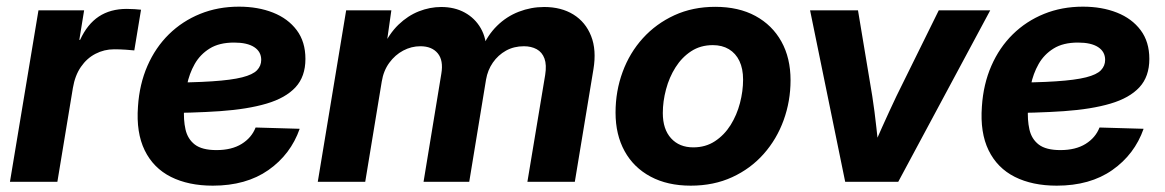

<svg xmlns="http://www.w3.org/2000/svg" viewBox="-20 -554 3549 585"><path d="M10.3 0 97.2 -522.5H236.3L221.7 -432.6H224.1Q246.1 -480.5 281.2 -503.7Q316.4 -526.9 366.2 -526.9Q378.9 -526.9 389.9 -526.1Q400.9 -525.4 409.7 -524.4L389.2 -400.4Q380.9 -401.4 363 -402.6Q345.2 -403.8 327.6 -403.8Q297.4 -403.8 271 -390.1Q244.6 -376.5 226.6 -350.3Q208.5 -324.2 202.1 -286.1L154.8 0Z M628.4 11.7Q554.2 11.7 500.7 -15.1Q447.3 -42 420.9 -95.9Q394.5 -149.9 400.4 -229.5Q404.8 -297.4 429.2 -353.3Q453.6 -409.2 494.6 -449.5Q535.6 -489.7 589.8 -511.7Q644 -533.7 708 -533.7Q766.1 -533.7 811.8 -515.6Q857.4 -497.6 884 -462.2Q910.6 -426.8 910.6 -374.5Q910.6 -320.8 880.4 -288.1Q850.1 -255.4 792.2 -238.3Q734.4 -221.2 650.4 -215.3Q566.4 -209.5 458 -209.5L473.1 -302.2Q566.4 -302.2 625.7 -306.2Q685.1 -310.1 717.8 -318.4Q750.5 -326.7 763.2 -340.1Q775.9 -353.5 775.9 -371.6Q775.9 -396.5 754.6 -410.4Q733.4 -424.3 693.4 -424.3Q647.9 -424.3 618.9 -406.2Q589.8 -388.2 573.2 -358.9Q556.6 -329.6 549.6 -294.4Q542.5 -259.3 541 -224.6Q538.6 -189 545.2 -159.7Q551.8 -130.4 573.7 -113.5Q595.7 -96.7 639.6 -96.7Q686 -96.7 716.3 -115.5Q746.6 -134.3 758.8 -165.5L893.1 -161.6Q865.7 -83.5 797.9 -35.9Q730 11.7 628.4 11.7Z M948.2 0 1034.7 -522.5H1172.4L1155.3 -401.9L1145 -406.7Q1165.5 -451.2 1194.1 -478.8Q1222.7 -506.3 1256.3 -519.5Q1290 -532.7 1324.2 -532.7Q1365.2 -532.7 1396.2 -515.6Q1427.2 -498.5 1444.8 -468Q1462.4 -437.5 1462.4 -395L1447.8 -404.8Q1465.3 -446.8 1494.4 -475.3Q1523.4 -503.9 1560.8 -518.3Q1598.1 -532.7 1638.2 -532.7Q1689.9 -532.7 1727.1 -509.8Q1764.2 -486.8 1781 -444.3Q1797.9 -401.9 1788.1 -342.8L1731.4 0H1586.9L1641.1 -325.7Q1646 -356.4 1638.9 -375.7Q1631.8 -395 1615.2 -404.1Q1598.6 -413.1 1576.2 -413.1Q1545.9 -413.1 1521.7 -399.7Q1497.6 -386.2 1481.7 -363.3Q1465.8 -340.3 1460.9 -311.5L1409.7 0H1270.5L1324.7 -329.6Q1331.5 -370.1 1313.7 -391.6Q1295.9 -413.1 1260.7 -413.1Q1233.4 -413.1 1208.5 -399.9Q1183.6 -386.7 1166 -362.5Q1148.4 -338.4 1143.1 -305.2L1092.8 0Z M2084.5 11.7Q2013.7 11.7 1962.2 -15.9Q1910.6 -43.5 1883.1 -93.5Q1855.5 -143.6 1855.5 -210.9Q1855.5 -276.4 1877 -334.7Q1898.4 -393.1 1938.7 -437.5Q1979 -481.9 2034.9 -507.6Q2090.8 -533.2 2159.2 -533.2Q2230.5 -533.2 2281.7 -505.4Q2333 -477.5 2360.8 -427.5Q2388.7 -377.4 2388.7 -309.6Q2388.7 -246.1 2367.7 -188Q2346.7 -129.9 2306.9 -85Q2267.1 -40 2210.9 -14.2Q2154.8 11.7 2084.5 11.7ZM2092.3 -105Q2129.9 -105 2158.4 -123.8Q2187 -142.6 2206.1 -173.1Q2225.1 -203.6 2234.6 -240Q2244.1 -276.4 2244.1 -311.5Q2244.1 -344.7 2232.9 -368.2Q2221.7 -391.6 2200.9 -404.1Q2180.2 -416.5 2151.9 -416.5Q2114.3 -416.5 2085.9 -397.9Q2057.6 -379.4 2038.3 -348.9Q2019 -318.4 2009.3 -281.7Q1999.5 -245.1 1999.5 -209.5Q1999.5 -160.2 2024.7 -132.6Q2049.8 -105 2092.3 -105Z M2555.2 0 2448.2 -522.5H2594.2L2637.7 -261.2Q2645 -213.9 2650.1 -166.5Q2655.3 -119.1 2660.6 -70.8H2625.5Q2646.5 -119.1 2667.7 -166.5Q2689 -213.9 2711.4 -261.2L2840.3 -522.5H2997.1L2716.8 0Z M3199.7 11.7Q3125.5 11.7 3072 -15.1Q3018.6 -42 2992.2 -95.9Q2965.8 -149.9 2971.7 -229.5Q2976.1 -297.4 3000.5 -353.3Q3024.9 -409.2 3065.9 -449.5Q3106.9 -489.7 3161.1 -511.7Q3215.3 -533.7 3279.3 -533.7Q3337.4 -533.7 3383.1 -515.6Q3428.7 -497.6 3455.3 -462.2Q3481.9 -426.8 3481.9 -374.5Q3481.9 -320.8 3451.7 -288.1Q3421.4 -255.4 3363.5 -238.3Q3305.7 -221.2 3221.7 -215.3Q3137.7 -209.5 3029.3 -209.5L3044.4 -302.2Q3137.7 -302.2 3197 -306.2Q3256.3 -310.1 3289.1 -318.4Q3321.8 -326.7 3334.5 -340.1Q3347.2 -353.5 3347.2 -371.6Q3347.2 -396.5 3325.9 -410.4Q3304.7 -424.3 3264.6 -424.3Q3219.2 -424.3 3190.2 -406.2Q3161.1 -388.2 3144.5 -358.9Q3127.9 -329.6 3120.8 -294.4Q3113.8 -259.3 3112.3 -224.6Q3109.9 -189 3116.5 -159.7Q3123 -130.4 3145 -113.5Q3167 -96.7 3210.9 -96.7Q3257.3 -96.7 3287.6 -115.5Q3317.9 -134.3 3330.1 -165.5L3464.4 -161.6Q3437 -83.5 3369.1 -35.9Q3301.3 11.7 3199.7 11.7Z"/></svg>

Font: Inter 28pt
Style: Bold Italic
Weight: 700
Italic angle: -9.3988°
Designer: Rasmus Andersson
Foundry: rsms
Version: Version 4.001;git-66647c0bb